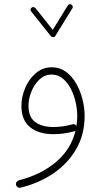

<svg xmlns="http://www.w3.org/2000/svg" viewBox="-20 -639 503 915"><path d="M320.8 -616.7Q325.2 -614.3 326.4 -608.9Q327.6 -603.5 324.7 -599.1L243.7 -467.8Q240.2 -461.4 233.2 -461.9Q226.1 -462.4 222.7 -466.3L128.9 -584Q120.6 -594.2 130.9 -602.5Q134.8 -606 140.4 -605Q146 -604 149.4 -600.1L231.4 -496.6L302.7 -612.3Q310.5 -623.5 320.8 -616.7ZM226.6 -318.4Q264.6 -318.4 293.9 -297.1Q323.2 -275.9 343 -241.2Q362.8 -206.5 373 -166Q383.3 -125.5 383.3 -86.9Q383.3 2 343.3 71.3Q303.2 140.6 234.1 187.5Q165 234.4 77.6 255.4Q70.3 257.3 64 252.9Q57.6 248.5 56.2 242.2Q54.7 234.4 59.1 228.3Q63.5 222.2 70.3 220.2Q174.3 193.8 246.3 133.5Q318.4 73.2 339.8 -16.1Q337.4 -14.2 334.5 -13.2Q282.7 0.5 234.9 0.5Q165.5 0.5 123.8 -32.5Q82 -65.4 82 -134.8Q82 -177.2 99.9 -219.5Q117.7 -261.7 150.4 -290Q183.1 -318.4 226.6 -318.4ZM115.7 -135.3Q115.7 -81.1 147.9 -57.4Q180.2 -33.7 234.9 -33.7Q277.8 -33.7 325.7 -46.4Q337.9 -49.8 344.2 -38.6Q348.1 -62 348.1 -86.4Q348.1 -117.2 340.6 -151.4Q333 -185.5 317.6 -215.6Q302.2 -245.6 279.3 -264.6Q256.3 -283.7 226.1 -283.7Q192.9 -283.7 168 -260Q143.1 -236.3 129.4 -201.9Q115.7 -167.5 115.7 -135.3Z"/></svg>

Font: Mikhak-DS1-FD ExtraLight
Style: Regular
Weight: 200
Designer: Amin Abedi
Version: Version 3.2